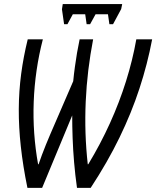

<svg xmlns="http://www.w3.org/2000/svg" viewBox="-20 -903 751 923"><path d="M111.8 0Q90.3 -105 80.1 -198.5Q69.8 -292 70.3 -378.7Q70.8 -465.3 81.8 -548.1Q92.8 -630.9 113.3 -713.9H186Q167 -640.6 156 -565.2Q145 -489.7 142.1 -413.6Q139.2 -337.4 144.5 -262Q149.9 -186.5 163.1 -113.3H165.5Q173.3 -136.2 182.1 -159.7Q190.9 -183.1 200.9 -207.8Q210.9 -232.4 222.2 -258.8L332 -512.7Q335.4 -547.9 340.1 -581.8Q344.7 -615.7 350.3 -648.9Q356 -682.1 362.8 -713.9H427.7Q413.6 -640.6 404.5 -565.7Q395.5 -490.7 392.1 -414.8Q388.7 -338.9 391.1 -263.2Q393.6 -187.5 401.9 -113.3H404.3Q463.4 -210.9 508.8 -311.3Q554.2 -411.6 585.9 -512.9Q617.7 -614.3 635.3 -713.9H711.4Q689 -595.2 650.6 -478Q612.3 -360.8 554.7 -242.2Q497.1 -123.5 416 0H350.1Q341.3 -62.5 336.2 -122.8Q331.1 -183.1 329.1 -240Q327.1 -296.9 327.1 -348.1L182.6 0ZM288.1 -786.6 277.8 -858.4 281.7 -883.3H567.4L562.5 -859.4L523.4 -786.6H505.9L499 -834.5H439.5L413.1 -786.6H396.5L389.6 -834.5H330.1L304.2 -786.6Z"/></svg>

Font: Open Sans Condensed
Style: Italic
Weight: 400
Width: 3
Italic angle: -12°
Designer: Monotype Design Team
Foundry: Monotype Imaging Inc.
Version: Version 3.000